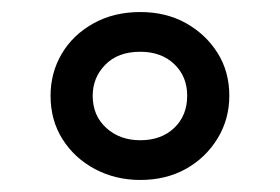

<svg xmlns="http://www.w3.org/2000/svg" viewBox="-20 -578 466 319"><path d="M213 -279Q172 -279 138 -297Q104 -315 84 -346.5Q64 -378 64 -419Q64 -457 82.5 -488.5Q101 -520 135 -539Q169 -558 213 -558Q256 -558 289 -539.5Q322 -521 341.5 -490Q361 -459 361 -419Q361 -380 341.5 -348Q322 -316 289 -297.5Q256 -279 213 -279ZM213 -345Q248 -345 269.5 -365.5Q291 -386 291 -419Q291 -451 269.5 -471.5Q248 -492 213 -492Q176 -492 155 -470.5Q134 -449 134 -419Q134 -386 156.5 -365.5Q179 -345 213 -345Z"/></svg>

Font: Noto Sans Living
Style: Regular
Weight: 400
Designer: Monotype Design Team
Foundry: Monotype Imaging Inc.
Version: Version 2.013; ttfautohint (v1.8.4.7-5d5b)